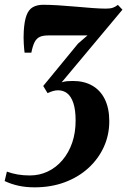

<svg xmlns="http://www.w3.org/2000/svg" viewBox="-63 -558 546 824"><path d="M85.5 246Q47.5 246 16 239Q-15.5 232 -43 219L-33.5 178.5Q-12 186.5 12.5 190.8Q37 195 65 195Q106.5 195 142.2 178Q178 161 205 129.2Q232 97.5 246.8 54.5Q261.5 11.5 261.5 -40Q261.5 -86.5 252 -115.2Q242.5 -144 225.8 -157.2Q209 -170.5 186.5 -170.5Q175 -170.5 164.2 -167.2Q153.5 -164 141 -158.5L122.5 -189L272 -371L312.5 -406Q294.5 -406 273.2 -406Q252 -406 229.8 -406Q207.5 -406 185.8 -406Q164 -406 145 -406Q122 -406 108 -399.8Q94 -393.5 85.8 -377.8Q77.5 -362 71.5 -332H42.5Q40.5 -346 39 -371.5Q37.5 -397 39 -424Q41.5 -467.5 50.8 -492.2Q60 -517 78 -527.2Q96 -537.5 123 -537.5Q150.5 -537.5 187 -535.2Q223.5 -533 261.8 -529.5Q300 -526 334.2 -523.5Q368.5 -521 391 -521Q410.5 -521 421.2 -524.8Q432 -528.5 443 -537L462.5 -516.5L201.5 -204.5Q213 -208.5 224.2 -209.5Q235.5 -210.5 250.5 -210.5Q298 -210.5 333 -190.5Q368 -170.5 387 -131.8Q406 -93 406 -37.5Q406 21 382.8 72.2Q359.5 123.5 316.8 162.8Q274 202 215.2 224Q156.5 246 85.5 246Z"/></svg>

Font: Merriweather 96pt ExtraBold
Style: Italic
Weight: 800
Italic angle: -7.8°
Version: Version 2.101